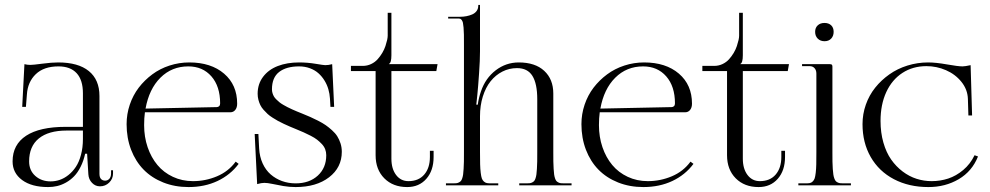

<svg xmlns="http://www.w3.org/2000/svg" viewBox="-20 -751 4012 778"><path d="M31 -97Q31 -165.2 86 -201.1Q141 -237 246 -237H316V-373Q316 -426.8 290.6 -454.4Q265.2 -482 217 -482Q157.8 -482 125 -450.5Q92.2 -419 89 -368L85 -318H70L79 -491Q91 -488 103 -488Q114 -488 151.8 -493Q189.5 -498 216 -498Q297 -498 340 -463Q383 -428 383 -362V-47Q383 -32.2 389.5 -25.6Q396 -19 406 -19Q416.2 -19 423.1 -26.6Q430 -34.2 430 -48V-61H438V-48Q438 -26.5 422.5 -11.2Q407 4 385 4Q366.2 4 352.8 -10.1Q339.2 -24.2 338 -45L333 -128H325Q318.5 -98.5 306.6 -75Q294.8 -51.5 280 -36.4Q265.2 -21.2 247.2 -11.2Q229.2 -1.2 211.5 2.9Q193.8 7 175 7Q108.2 7 69.6 -21.5Q31 -50 31 -97ZM98 -97Q98 -60.5 123 -38.2Q148 -16 185 -16Q203.8 -16 222 -22.1Q240.2 -28.2 257.4 -41.9Q274.5 -55.5 287.5 -75.1Q300.5 -94.8 308.2 -123.9Q316 -153 316 -188V-222H250Q176.5 -222 137.2 -189.9Q98 -157.8 98 -97Z M493 -248Q493 -288.8 505.9 -326.9Q518.8 -365 542.2 -395.8Q565.8 -426.5 597 -449.6Q628.2 -472.8 667 -485.4Q705.8 -498 747 -498Q835 -498 888 -452.6Q941 -407.2 941 -331Q941 -315.2 933.4 -305.6Q925.8 -296 913 -296H567.2Q564 -272.2 564 -244Q564 -196.2 578.2 -154.5Q592.5 -112.8 617.9 -82.4Q643.2 -52 680.6 -34.5Q718 -17 762 -17Q812.8 -17 859.2 -36.6Q905.8 -56.2 935 -96L947 -87Q913.5 -42.2 861.4 -17.6Q809.2 7 744 7Q688.5 7 641.6 -11.6Q594.8 -30.2 562.1 -63.5Q529.5 -96.8 511.2 -144.2Q493 -191.8 493 -248ZM569.8 -311 858 -317Q864.2 -317 868.1 -320.9Q872 -324.8 872 -332Q872 -401.2 836.6 -441.6Q801.2 -482 743 -482Q676 -482 630 -436.1Q584 -390.2 569.8 -311Z M1178 7Q1153 7 1128.1 2.8Q1103.2 -1.5 1083.4 -5.8Q1063.5 -10 1051 -10Q1039.5 -10 1022 -5L1012 -208H1027L1030 -150Q1031.8 -116.2 1044.1 -89.1Q1056.5 -62 1076.6 -44.4Q1096.8 -26.8 1122.6 -17.4Q1148.5 -8 1178 -8Q1233.5 -8 1267.8 -39.5Q1302 -71 1302 -122Q1302 -135 1297.6 -146.4Q1293.2 -157.8 1284 -167.5Q1274.8 -177.2 1264.8 -185Q1254.8 -192.8 1239 -200.9Q1223.2 -209 1210.6 -214.6Q1198 -220.2 1179 -228Q1163.8 -234.2 1154.4 -238.2Q1145 -242.2 1130.2 -249.1Q1115.5 -256 1106.1 -261.2Q1096.8 -266.5 1084.5 -274.2Q1072.2 -282 1064.5 -289.1Q1056.8 -296.2 1048.2 -305.8Q1039.8 -315.2 1035 -325Q1030.2 -334.8 1027.1 -346.5Q1024 -358.2 1024 -371Q1024 -410.5 1045.9 -439.6Q1067.8 -468.8 1105.5 -483.4Q1143.2 -498 1192 -498Q1226 -498 1258.8 -492.5Q1291.5 -487 1298 -487Q1311.2 -487 1326 -491L1334 -318H1319L1317 -352Q1315.8 -371.2 1310.5 -389.5Q1305.2 -407.8 1294.9 -424.6Q1284.5 -441.5 1270.4 -454.1Q1256.2 -466.8 1236 -474.4Q1215.8 -482 1192 -482Q1140.2 -482 1111.1 -459.4Q1082 -436.8 1082 -389Q1082 -381.2 1084.2 -373.8Q1086.5 -366.2 1090 -360.1Q1093.5 -354 1100 -347.8Q1106.5 -341.5 1112.4 -336.6Q1118.2 -331.8 1127.9 -326.2Q1137.5 -320.8 1144.8 -316.9Q1152 -313 1163.8 -307.8Q1175.5 -302.5 1183.2 -299.4Q1191 -296.2 1204 -291Q1223.8 -283 1237.1 -277.1Q1250.5 -271.2 1268.9 -261.9Q1287.2 -252.5 1299.5 -244Q1311.8 -235.5 1325.2 -223.4Q1338.8 -211.2 1346.6 -198.8Q1354.5 -186.2 1359.8 -170.1Q1365 -154 1365 -136Q1365 -72.2 1313.4 -32.6Q1261.8 7 1178 7Z M1502 -122V-463H1402V-484H1450Q1468 -484 1483.8 -491.5Q1499.5 -499 1510.1 -510.9Q1520.8 -522.8 1529 -536.6Q1537.2 -550.5 1541.9 -564.6Q1546.5 -578.8 1548.8 -589.2Q1551 -599.8 1551 -606V-699H1566V-527Q1566 -496.2 1556 -492V-491H1753L1748 -463H1566V-108Q1566 -67 1585 -42Q1604 -17 1635 -17Q1676 -17 1699 -43.6Q1722 -70.2 1722 -115V-140H1737V-115Q1737 -60 1707.6 -26.5Q1678.2 7 1630 7Q1572.5 7 1537.2 -28.5Q1502 -64 1502 -122Z M1787 0V-8H1816Q1824 -8 1829.4 -8.6Q1834.8 -9.2 1839.8 -11.9Q1844.8 -14.5 1847.6 -17.8Q1850.5 -21 1853 -28.5Q1855.5 -36 1856.6 -44.2Q1857.8 -52.5 1858.6 -66.9Q1859.5 -81.2 1859.8 -96.5Q1860 -111.8 1860 -135V-568Q1860 -594.2 1859.8 -610.2Q1859.5 -626.2 1858.4 -639.4Q1857.2 -652.5 1855.8 -658.9Q1854.2 -665.2 1851.1 -669.6Q1848 -674 1844.5 -675Q1841 -676 1835 -676H1796V-683H1844Q1857.5 -683 1870 -685.4Q1882.5 -687.8 1893.6 -692.6Q1904.8 -697.5 1911.4 -706.6Q1918 -715.8 1918 -728V-731H1925V-543Q1925 -507.2 1921.2 -453.4Q1917.5 -399.5 1914.4 -368.8Q1911.2 -338 1910 -327H1916Q1919.8 -355 1929 -381Q1947 -434.2 1988.6 -466.1Q2030.2 -498 2082 -498Q2148.5 -498 2185.2 -464Q2222 -430 2222 -372V-135Q2222 -111.8 2222.2 -96.5Q2222.5 -81.2 2223.4 -66.9Q2224.2 -52.5 2225.4 -44.2Q2226.5 -36 2229 -28.5Q2231.5 -21 2234.4 -17.8Q2237.2 -14.5 2242.2 -11.9Q2247.2 -9.2 2252.6 -8.6Q2258 -8 2266 -8H2296V0H2084V-8H2113Q2121 -8 2126.4 -8.6Q2131.8 -9.2 2136.8 -11.9Q2141.8 -14.5 2144.6 -17.8Q2147.5 -21 2150 -28.5Q2152.5 -36 2153.6 -44.2Q2154.8 -52.5 2155.6 -66.9Q2156.5 -81.2 2156.8 -96.5Q2157 -111.8 2157 -135V-349Q2157 -412 2137.4 -443.5Q2117.8 -475 2075 -475Q2043.2 -475 2015.8 -461Q1988.2 -447 1968.1 -421.9Q1948 -396.8 1936.5 -360.1Q1925 -323.5 1925 -280V-135Q1925 -104.2 1925.5 -85.5Q1926 -66.8 1927.9 -51.1Q1929.8 -35.5 1932.4 -28.1Q1935 -20.8 1940.6 -15.6Q1946.2 -10.5 1952.8 -9.2Q1959.2 -8 1970 -8H1999V0Z M2336 -248Q2336 -288.8 2348.9 -326.9Q2361.8 -365 2385.2 -395.8Q2408.8 -426.5 2440 -449.6Q2471.2 -472.8 2510 -485.4Q2548.8 -498 2590 -498Q2678 -498 2731 -452.6Q2784 -407.2 2784 -331Q2784 -315.2 2776.4 -305.6Q2768.8 -296 2756 -296H2410.2Q2407 -272.2 2407 -244Q2407 -196.2 2421.2 -154.5Q2435.5 -112.8 2460.9 -82.4Q2486.2 -52 2523.6 -34.5Q2561 -17 2605 -17Q2655.8 -17 2702.2 -36.6Q2748.8 -56.2 2778 -96L2790 -87Q2756.5 -42.2 2704.4 -17.6Q2652.2 7 2587 7Q2531.5 7 2484.6 -11.6Q2437.8 -30.2 2405.1 -63.5Q2372.5 -96.8 2354.2 -144.2Q2336 -191.8 2336 -248ZM2412.8 -311 2701 -317Q2707.2 -317 2711.1 -320.9Q2715 -324.8 2715 -332Q2715 -401.2 2679.6 -441.6Q2644.2 -482 2586 -482Q2519 -482 2473 -436.1Q2427 -390.2 2412.8 -311Z M2926 -122V-463H2826V-484H2874Q2892 -484 2907.8 -491.5Q2923.5 -499 2934.1 -510.9Q2944.8 -522.8 2953 -536.6Q2961.2 -550.5 2965.9 -564.6Q2970.5 -578.8 2972.8 -589.2Q2975 -599.8 2975 -606V-699H2990V-527Q2990 -496.2 2980 -492V-491H3177L3172 -463H2990V-108Q2990 -67 3009 -42Q3028 -17 3059 -17Q3100 -17 3123 -43.6Q3146 -70.2 3146 -115V-140H3161V-115Q3161 -60 3131.6 -26.5Q3102.2 7 3054 7Q2996.5 7 2961.2 -28.5Q2926 -64 2926 -122Z M3215 0ZM3321 -658Q3337.8 -658 3347.9 -648.5Q3358 -639 3358 -622Q3358 -605.2 3348 -594.6Q3338 -584 3321 -584Q3304.2 -584 3293.6 -594.5Q3283 -605 3283 -622Q3283 -638.5 3293.4 -648.2Q3303.8 -658 3321 -658ZM3288 -134V-453Q3288 -466.5 3280.6 -474.8Q3273.2 -483 3261 -483H3230V-491H3343Q3348.5 -491 3350.8 -488.8Q3353 -486.5 3353 -481V-134Q3353 -111.2 3353.2 -95.8Q3353.5 -80.2 3354.5 -66.2Q3355.5 -52.2 3356.8 -43.9Q3358 -35.5 3360.6 -28.4Q3363.2 -21.2 3366.1 -17.8Q3369 -14.2 3374.1 -11.8Q3379.2 -9.2 3384.6 -8.6Q3390 -8 3398 -8H3428V0H3215V-8H3244Q3254.8 -8 3261.1 -9.1Q3267.5 -10.2 3273 -15.5Q3278.5 -20.8 3281 -28Q3283.5 -35.2 3285.4 -51Q3287.2 -66.8 3287.6 -84.9Q3288 -103 3288 -134Z M3475 -248Q3475 -288.8 3488.4 -326.9Q3501.8 -365 3526.4 -395.8Q3551 -426.5 3583.8 -449.6Q3616.5 -472.8 3657.1 -485.4Q3697.8 -498 3741 -498Q3772.2 -498 3817.2 -490Q3862.2 -482 3880 -482Q3890.5 -482 3913 -487L3919 -283H3904L3902 -350Q3900.8 -388.2 3875.9 -419.2Q3851 -450.2 3813.1 -466.6Q3775.2 -483 3734 -483Q3679 -483 3636.8 -455.6Q3594.5 -428.2 3571.2 -377.8Q3548 -327.2 3548 -261Q3548 -213.5 3559.6 -173.1Q3571.2 -132.8 3591.1 -104.5Q3611 -76.2 3637.6 -56.1Q3664.2 -36 3694 -26.5Q3723.8 -17 3755 -17Q3790.2 -17 3822.2 -27.5Q3854.2 -38 3883 -62.1Q3911.8 -86.2 3929 -122L3943 -117Q3919 -56.8 3864.8 -24.9Q3810.5 7 3742 7Q3663 7 3602.2 -24.9Q3541.5 -56.8 3508.2 -114.8Q3475 -172.8 3475 -248Z"/></svg>

Font: FogtwoNo5
Style: Regular
Weight: 400
Designer: gluk (gluksza@wp.pl)
Foundry: gluk (gluksza@wp.pl)
Version: Version 0.87